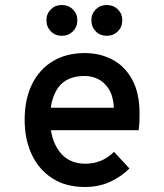

<svg xmlns="http://www.w3.org/2000/svg" viewBox="-20 -735 656 767"><path d="M319 12Q243.5 12 189.8 -22.2Q136 -56.5 107.2 -117Q78.5 -177.5 78.5 -256Q78.5 -339.5 108.2 -399.2Q138 -459 191.8 -491Q245.5 -523 319 -523Q379 -523 428.8 -497Q478.5 -471 508 -417.2Q537.5 -363.5 537.5 -280Q537.5 -267.5 537 -250.8Q536.5 -234 534 -215H158.5V-304.5H435Q432.5 -351 414.8 -379Q397 -407 371.5 -419.2Q346 -431.5 319 -431.5Q246 -431.5 213 -385.8Q180 -340 180 -262Q180 -179.5 217 -130.2Q254 -81 320.5 -81Q353 -81 381.5 -92.2Q410 -103.5 435.5 -128.5L497 -62Q465 -29.5 420 -8.8Q375 12 319 12ZM227 -592Q200.5 -592 183 -609.8Q165.5 -627.5 165.5 -654Q165.5 -680 183 -697.5Q200.5 -715 227 -715Q253.5 -715 271.2 -697.5Q289 -680 289 -654Q289 -627.5 271.2 -609.8Q253.5 -592 227 -592ZM406.5 -592Q380 -592 362.5 -609.8Q345 -627.5 345 -654Q345 -680 362.5 -697.5Q380 -715 406.5 -715Q433 -715 450.8 -697.5Q468.5 -680 468.5 -654Q468.5 -627.5 450.8 -609.8Q433 -592 406.5 -592Z"/></svg>

Font: Overpass Mono SemiBold
Style: Regular
Weight: 600
Monospace: yes
Designer: Delve Withrington, Dave Bailey
Foundry: Delve Fonts LLC
Version: Version 4.000